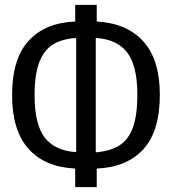

<svg xmlns="http://www.w3.org/2000/svg" viewBox="-20 -742 711 794"><path d="M380 -45V32H291V-45Q165 -51 97.5 -127Q30 -203 30 -348Q30 -499 98.5 -573.5Q167 -648 291 -653V-722H380V-653Q506 -646 573.5 -570Q641 -494 641 -350Q641 -199 572.5 -124.5Q504 -50 380 -45ZM295 -113V-585Q235 -581 198 -557.5Q161 -534 142 -483.5Q123 -433 123 -348Q123 -227 165.5 -172.5Q208 -118 295 -113ZM548 -350Q548 -471 505.5 -525.5Q463 -580 376 -585V-112Q436 -117 473.5 -140.5Q511 -164 529.5 -214.5Q548 -265 548 -350Z"/></svg>

Font: Fira Sans Compressed
Style: Regular
Weight: 400
Width: 1
Designer: bBox Type GmbH & Carrois Corporate GbR & Edenspiekermann AG
Foundry: bBox Type GmbH & Carrois Corporate GbR & Edenspiekermann AG
Version: Version 4.301